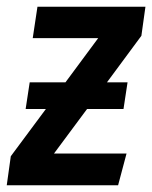

<svg xmlns="http://www.w3.org/2000/svg" viewBox="-44 -549 451 569"><path d="M387 -529 375 -443 273 -305H334L322 -226H214L116 -94H331L306 0H-24L-12 -86L92 -226H32L44 -305H150L247 -436H53L67 -529Z"/></svg>

Font: Fira Sans Extra Condensed Medium
Style: Italic
Weight: 500
Width: 3
Italic angle: -8°
Designer: Carrois Corporate & Edenspiekermann AG
Foundry: Carrois Corporate GbR & Edenspiekermann AG
Version: Version 4.203